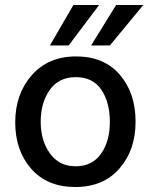

<svg xmlns="http://www.w3.org/2000/svg" viewBox="-20 -740 604 769"><path d="M255 -558H180L274 -720H377ZM420 -558H345L445 -720H554ZM283.5 -431Q215 -431 179 -379.5Q143 -328 143 -252.5Q143 -177 180 -125.5Q217 -74 283 -74Q349 -74 384.5 -124Q420 -174 420 -252Q420 -330 386 -380.5Q352 -431 283.5 -431ZM460 -440.5Q523 -367 523 -253Q523 -139 458.5 -65Q394 9 281.5 9Q169 9 105 -64Q41 -137 41 -250Q41 -363 107 -438.5Q173 -514 285 -514Q397 -514 460 -440.5Z"/></svg>

Font: Hind Guntur Medium
Style: Regular
Weight: 500
Designer: Manushi Parikh, Hitesh Malaviya
Foundry: Indian Type Foundry
Version: Version 1.000;PS 1.0;hotconv 1.0.86;makeotf.lib2.5.63406; tt